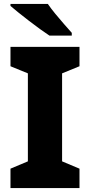

<svg xmlns="http://www.w3.org/2000/svg" viewBox="-20 -951 455 971"><path d="M382 0H33V-98L121 -135V-580L33 -616V-714H382V-616L294 -580V-135L382 -98ZM222 -931Q237 -909 259.5 -881.5Q282 -854 304.5 -828.5Q327 -803 343 -785V-771H230Q210 -784 183 -803.5Q156 -823 127.5 -845Q99 -867 74 -887Q49 -907 33 -921V-931Z"/></svg>

Font: Noto Sans Thaana ExtraBold
Style: Regular
Weight: 800
Designer: David Williams
Foundry: Google Inc.
Version: Version 3.001; ttfautohint (v1.8.4.7-5d5b)